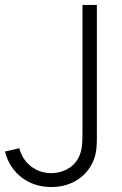

<svg xmlns="http://www.w3.org/2000/svg" viewBox="-20 -740 492 774"><path d="M186 14C254 14 314 -15 347.5 -73.5C373 -118 370.5 -159.5 370.5 -216.5V-720H312.5V-216.5C312.5 -167 312.5 -134 296 -103.5C272.5 -59 226.5 -42 186.5 -42C122 -42 71.5 -85.5 58 -142.5L0 -129C22 -42 94.5 14 186 14Z"/></svg>

Font: Eudonet Light
Style: Regular
Weight: 300
Designer: Mikhail Sharanda
Foundry: Mikhail Sharanda
Version: Version 4.503;Glyphs 3.1.2 (3151)